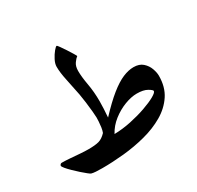

<svg xmlns="http://www.w3.org/2000/svg" viewBox="-157 -915 1120 1093"><g transform="rotate(-30 403.5 -368.5)"><path d="M759.3 -296.9Q759.3 -223.1 725.1 -171.6Q690.9 -120.1 633.5 -86.7Q576.2 -53.2 505.1 -34.7Q434.1 -16.1 359.6 -8.8Q285.2 -1.5 217.8 -1.5Q194.8 -1.5 176 -2.7Q157.2 -3.9 146 -7.3Q142.1 -8.8 128.2 -19.8Q114.3 -30.8 95.9 -47.1Q77.6 -63.5 60.1 -80.6Q42.5 -97.7 30.8 -111.6Q19 -125.5 19 -131.8Q19 -134.8 22.7 -139.4Q26.4 -144 32.2 -144Q55.7 -144 86.4 -141.6Q117.2 -139.2 148.2 -136.7Q179.2 -134.3 202.6 -134.3Q247.6 -134.3 272 -141.1Q296.4 -147.9 320.3 -173.3Q325.7 -187 328.4 -205.8Q331.1 -224.6 332 -241.9Q333 -259.3 333 -268.1Q333 -278.8 330.3 -308.3Q327.6 -337.9 323.2 -372.1Q318.8 -406.2 314.5 -429.7Q303.7 -486.3 292 -539.6Q280.3 -592.8 280.3 -631.8Q280.3 -651.4 292.7 -675.5Q305.2 -699.7 319.8 -717.3Q334.5 -734.9 339.8 -734.9Q342.8 -734.9 354 -719.2Q365.2 -703.6 378.9 -682.6Q392.6 -661.6 402.6 -644.8Q412.6 -627.9 412.6 -626Q401.9 -618.2 388.2 -599.4Q374.5 -580.6 374.5 -549.8Q374.5 -511.2 384.5 -456.1Q394.5 -400.9 394.5 -339.8Q394.5 -322.8 393.1 -290.3Q391.6 -257.8 389.6 -234.9Q452.6 -302.2 500.5 -340.6Q548.3 -378.9 586.4 -395Q624.5 -411.1 657.7 -411.1Q695.8 -411.1 718 -391.1Q740.2 -371.1 749.8 -344.2Q759.3 -317.4 759.3 -296.9ZM690.9 -235.8Q690.9 -243.2 666.5 -257.3Q642.1 -271.5 598.6 -271.5Q562.5 -271.5 518.8 -254.9Q475.1 -238.3 436 -207.8Q397 -177.2 374.5 -135.3Q427.7 -136.2 483.4 -147.9Q539.1 -159.7 586.2 -176.3Q633.3 -192.9 662.1 -209.2Q690.9 -225.6 690.9 -235.8Z"/></g></svg>

Font: Scheherazade New
Style: Bold
Weight: 700
Designer: SIL International
Foundry: SIL International
Version: Version 4.000